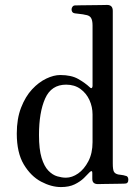

<svg xmlns="http://www.w3.org/2000/svg" viewBox="-20 -746 560 778"><path d="M227 12Q188 12 146.5 -10Q105 -32 76.5 -79.5Q48 -127 48 -205Q48 -265 65.5 -310Q83 -355 110 -384Q137 -413 167.5 -427.5Q198 -442 224 -442Q269 -442 297 -426Q325 -410 343 -393Q349 -387 352 -389.5Q355 -392 355 -398V-643Q355 -664 348.5 -674Q342 -684 325 -686Q318 -688 303.5 -689.5Q289 -691 283 -692Q270 -694 270 -708Q270 -714 274 -719Q278 -724 284 -724Q287 -724 305 -724.5Q323 -725 346.5 -725Q370 -725 389.5 -725.5Q409 -726 414 -726Q437 -726 437 -702V-84Q437 -59 441.5 -50.5Q446 -42 459 -39Q465 -38 473.5 -37Q482 -36 487 -34Q500 -33 500 -18Q500 -2 486 -2Q483 -2 468 -1.5Q453 -1 434 -1Q415 -1 398.5 -0.5Q382 0 377 0Q354 0 354 -21V-46Q354 -52 351 -52.5Q348 -53 343 -48Q335 -39 320 -24.5Q305 -10 282.5 1Q260 12 227 12ZM247 -26Q272 -26 296.5 -43Q321 -60 338 -92.5Q355 -125 355 -170V-282Q355 -313 342.5 -340.5Q330 -368 306 -385.5Q282 -403 248 -403Q188 -403 163 -347Q138 -291 138 -199Q138 -141 148.5 -106.5Q159 -72 176 -54.5Q193 -37 212 -31.5Q231 -26 247 -26Z"/></svg>

Font: Zen Old Mincho
Style: Regular
Weight: 400
Designer: Yoshimichi Ohira
Foundry: Positype
Version: Version 1.001